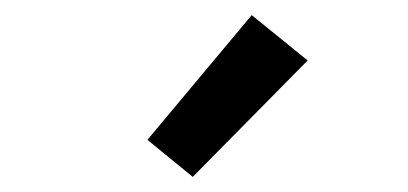

<svg xmlns="http://www.w3.org/2000/svg" viewBox="-20 -794 540 254"><path d="M235 -560 387 -714 313 -774 175 -609Z"/></svg>

Font: Iosevka SS08 Medium
Style: Regular
Weight: 500
Monospace: yes
Designer: Belleve Invis
Foundry: Belleve Invis
Version: Version 3.4.3; ttfautohint (v1.8.3)